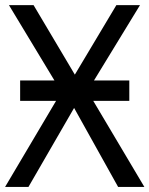

<svg xmlns="http://www.w3.org/2000/svg" viewBox="-20 -734 587 754"><path d="M346.2 -337.9 546.9 0H443.8L271 -310.1L91.8 0H0L200.2 -337.9H59.1V-418H193.8L15.1 -713.9H111.8L273.9 -440.9L437 -713.9H529.8L349.1 -418H487.8V-337.9Z"/></svg>

Font: WenQuanYi Micro Hei
Style: Regular
Weight: 400
Foundry: Ascender Corporation
Version: Version 0.2.0-beta